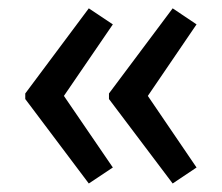

<svg xmlns="http://www.w3.org/2000/svg" viewBox="-20 -492 527 456"><path d="M40 -270 190.9 -472.2 248 -434.1 131.8 -264.2 248 -94.2 190.9 -56.2 40 -256.8ZM238.8 -270 390.1 -472.2 446.8 -434.1 331.1 -264.2 446.8 -94.2 390.1 -56.2 238.8 -256.8Z"/></svg>

Font: Droid Sans
Style: Regular
Weight: 400
Foundry: Ascender Corporation
Version: Version 1.00 build 114